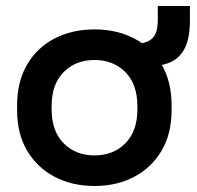

<svg xmlns="http://www.w3.org/2000/svg" viewBox="-20 -606 656 640"><path d="M37 -239V-255Q37 -334 70.5 -391Q104 -448 162.5 -478Q221 -508 295 -508Q369 -508 427 -478Q485 -448 518.5 -391Q552 -334 552 -255V-239Q552 -160 518.5 -103.5Q485 -47 427 -16.5Q369 14 295 14Q221 14 162.5 -16.5Q104 -47 70.5 -103.5Q37 -160 37 -239ZM438 -242V-252Q438 -325 398 -365.5Q358 -406 295 -406Q232 -406 192 -365.5Q152 -325 152 -252V-242Q152 -169 192 -128.5Q232 -88 295 -88Q358 -88 398 -128.5Q438 -169 438 -242ZM424 -458Q467 -460 486.5 -477Q506 -494 506 -540V-586H613V-537Q613 -478 595.5 -444.5Q578 -411 545.5 -397.5Q513 -384 468 -385Z"/></svg>

Font: Space Grotesk Frontify SemiBold
Style: Regular
Weight: 600
Designer: Florian Karsten
Version: Version 2.000